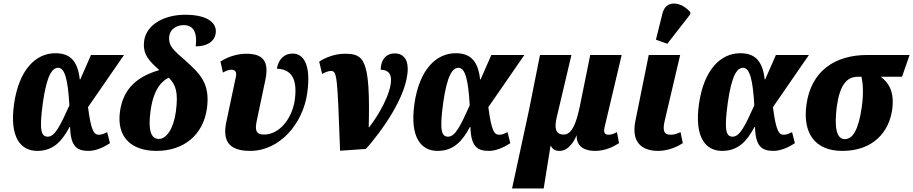

<svg xmlns="http://www.w3.org/2000/svg" viewBox="-20 -849 5198 1093"><path d="M192 10C287 10 335 -50 376 -126H379C382 -16 417 10 484 10C522 10 565 -7 606 -34L590 -97C568 -85 555 -82 543 -82C516 -82 499 -100 481 -239L686 -536H498L437 -397H434C422 -511 371 -546 295 -546C183 -546 88 -452 60 -257C33 -65 99 10 192 10ZM252 -71C215 -71 202 -104 224 -264C246 -418 276 -463 311 -463C350 -463 367 -392 375 -249C323 -134 293 -71 252 -71Z M871 10C1024 10 1136 -78 1158 -231C1177 -371 1122 -426 1038 -502C972 -561 935 -585 944 -646C949 -682 985 -706 1025 -706C1089 -706 1103 -652 1094 -585C1157 -585 1201 -611 1208 -660C1215 -707 1179 -765 1034 -765C912 -765 814 -707 801 -619C790 -540 828 -503 887 -450C767 -415 682 -350 663 -214C643 -71 725 10 871 10ZM884 -58C839 -58 822 -110 837 -217C854 -346 905 -390 941 -407C981 -365 996 -325 981 -212C966 -109 925 -58 884 -58Z M1404 10C1574 10 1705 -147 1729 -319C1753 -490 1703 -544 1646 -544C1597 -544 1566 -512 1556 -458C1626 -455 1677 -417 1658 -279C1642 -172 1570 -83 1483 -83C1432 -83 1432 -115 1442 -163L1491 -396C1514 -506 1471 -543 1383 -543C1336 -543 1285 -530 1235 -499L1249 -436C1272 -449 1285 -452 1299 -452C1324 -452 1327 -431 1323 -413L1268 -153C1247 -52 1278 10 1404 10Z M1797 -498 1814 -428C1830 -438 1852 -445 1862 -445C1899 -445 1900 -428 1916 9L2063 -1C2145 -93 2301 -302 2301 -458C2301 -519 2269 -545 2228 -545C2174 -545 2148 -505 2147 -452C2179 -452 2206 -438 2206 -395C2206 -314 2133 -190 2081 -124H2079C2089 -518 2051 -543 1941 -543C1884 -543 1828 -519 1797 -498Z M2471 10C2566 10 2614 -50 2655 -126H2658C2661 -16 2696 10 2763 10C2801 10 2844 -7 2885 -34L2869 -97C2847 -85 2834 -82 2822 -82C2795 -82 2778 -100 2760 -239L2965 -536H2777L2716 -397H2713C2701 -511 2650 -546 2574 -546C2462 -546 2367 -452 2339 -257C2312 -65 2378 10 2471 10ZM2531 -71C2494 -71 2481 -104 2503 -264C2525 -418 2555 -463 2590 -463C2629 -463 2646 -392 2654 -249C2602 -134 2572 -71 2531 -71Z M2895 224H3075L3114 -19H3116C3126 1 3139 10 3167 10C3211 10 3245 -36 3262 -78H3263C3260 -8 3319 10 3365 10C3426 10 3469 -12 3504 -34L3492 -97C3476 -88 3460 -82 3446 -82C3426 -82 3413 -90 3422 -126L3519 -536H3340L3280 -240C3261 -150 3236 -83 3190 -83C3142 -83 3135 -119 3149 -180L3233 -536H3054L2992 -225Z M3779 -600 3909 -767 3910 -779C3864 -836 3772 -857 3751 -772L3714 -623ZM3727 10C3788 10 3843 -18 3867 -34L3854 -97C3835 -88 3819 -82 3798 -82C3757 -82 3751 -109 3765 -166L3852 -536H3673L3597 -160C3574 -45 3627 10 3727 10Z M4091 10C4186 10 4234 -50 4275 -126H4278C4281 -16 4316 10 4383 10C4421 10 4464 -7 4505 -34L4489 -97C4467 -85 4454 -82 4442 -82C4415 -82 4398 -100 4380 -239L4585 -536H4397L4336 -397H4333C4321 -511 4270 -546 4194 -546C4082 -546 3987 -452 3959 -257C3932 -65 3998 10 4091 10ZM4151 -71C4114 -71 4101 -104 4123 -264C4145 -418 4175 -463 4210 -463C4249 -463 4266 -392 4274 -249C4222 -134 4192 -71 4151 -71Z M4775 10C4951 10 5041 -98 5059 -225C5073 -327 5039 -378 4994 -412H5115L5158 -536H4917C4735 -536 4598 -447 4571 -254C4548 -90 4620 10 4775 10ZM4789 -57C4740 -57 4729 -129 4744 -245C4762 -369 4802 -412 4864 -412H4884C4891 -380 4898 -331 4886 -240C4867 -108 4834 -57 4789 -57Z"/></svg>

Font: Noto Serif Condensed Black
Style: Italic
Weight: 900
Width: 3
Italic angle: -12°
Designer: Monotype Design Team
Foundry: Monotype Imaging Inc.
Version: Version 2.013